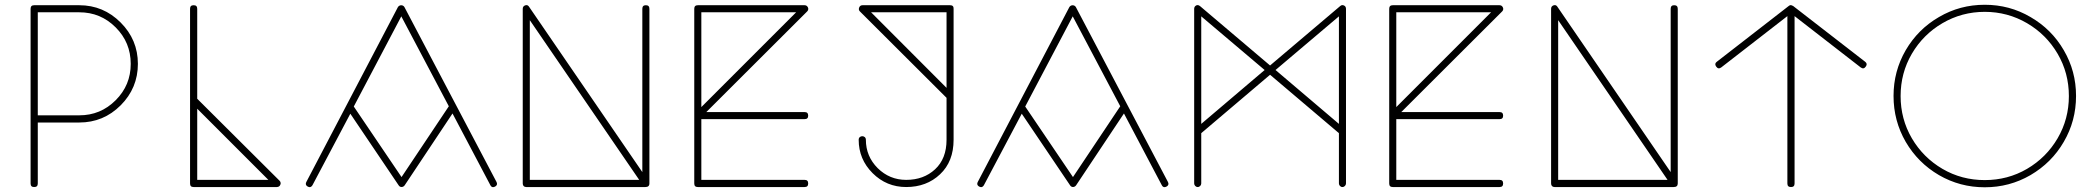

<svg xmlns="http://www.w3.org/2000/svg" viewBox="-20 -773 8850 809"><path d="M108.9 0C108.9 10.3 113.8 15.1 124 15.1C134.3 15.1 139.2 10.3 139.2 0V-256.8H314C381.8 -256.8 439.9 -280.8 488.3 -329.1C536.6 -377.4 561 -436 561 -503.9C561 -571.8 536.6 -629.9 488.3 -678.2C439.9 -726.6 381.8 -751 314 -751H124C113.8 -751 108.9 -746.1 108.9 -735.8ZM139.2 -721.2H314C374 -721.2 424.8 -700.2 467.3 -657.7C509.8 -615.2 530.8 -564 530.8 -503.9C530.8 -443.8 509.8 -393.1 467.3 -350.6C424.8 -308.1 374 -287.1 314 -287.1H139.2Z M780.8 0C780.8 10.3 785.6 15.1 795.9 15.1H1147C1153.8 14.6 1158.7 11.7 1161.1 5.4C1162.1 2.9 1162.6 1 1162.6 -1C1162.6 -4.9 1161.1 -8.3 1158.2 -11.2L811 -356.9V-735.8C811 -746.1 806.2 -751 795.9 -751C785.6 -751 780.8 -746.1 780.8 -735.8ZM811 -314.9 1110.8 -15.1H811Z M1271 -6.8C1269.5 -3.9 1268.6 -1 1268.6 1.5C1268.6 6.3 1271.5 10.3 1276.9 13.2C1279.8 14.6 1282.7 15.6 1285.2 15.6C1290 15.1 1293.9 12.2 1296.9 6.8L1456.1 -293.9L1659.7 7.8C1665.5 17.6 1678.7 17.1 1685.1 7.8L1886.7 -294.9L2045.9 6.8C2048.8 12.7 2052.7 15.6 2057.6 15.6C2060.1 15.6 2063 14.6 2065.9 13.2C2071.3 10.3 2074.2 6.3 2074.2 1.5C2074.2 -1 2073.2 -3.9 2071.8 -6.8L1684.1 -743.2C1678.2 -753.4 1663.1 -753.4 1656.7 -743.2ZM1670.9 -704.1 1871.1 -325.2 1671.9 -26.9 1470.7 -324.2Z M2182.6 0C2182.6 9.3 2188 15.1 2197.3 15.1H2699.2C2710.4 15.1 2716.3 10.3 2716.3 0V-735.8C2716.3 -746.1 2711.4 -751 2701.2 -751C2691.4 -751 2686.5 -746.1 2686.5 -735.8V-47.9L2209.5 -744.1C2206.5 -749 2202.6 -751.5 2198.2 -751.5C2196.8 -751.5 2194.8 -751 2192.9 -750.5C2186 -748 2182.6 -743.2 2182.6 -735.8ZM2212.4 -688 2673.3 -15.1H2212.4Z M2905.3 0C2905.3 10.3 2910.2 15.1 2920.4 15.1H3370.1C3380.4 15.1 3385.3 10.3 3385.3 0C3385.3 -10.3 3380.4 -15.1 3370.1 -15.1H2935.1V-271H3370.1C3380.4 -271 3385.3 -275.9 3385.3 -285.6C3385.3 -295.9 3380.4 -300.8 3370.1 -300.8H2956.1L3381.3 -725.1C3384.3 -728 3385.7 -731.4 3385.7 -734.9C3385.7 -737.3 3385.3 -739.3 3384.3 -741.7C3381.3 -748 3376.5 -751 3370.1 -751H2920.4C2910.2 -751 2905.3 -746.1 2905.3 -735.8ZM2935.1 -721.2H3334.5L2935.1 -321.8Z M3598.1 -184.1C3598.1 -129.4 3617.7 -82.5 3656.7 -43.5C3695.8 -4.4 3743.2 15.1 3798.3 15.1C3855.5 15.1 3903.3 -2.9 3940.9 -38.6C3979 -74.2 3998 -123 3998 -184.1V-735.8C3998.5 -746.1 3993.7 -751 3983.4 -751H3614.3C3607.4 -751 3602.5 -747.6 3600.1 -741.2C3597.7 -734.9 3598.6 -729.5 3603 -725.1L3968.3 -360.8V-184.1C3968.3 -130.9 3952.1 -89.4 3919.9 -59.6C3887.7 -29.8 3847.2 -15.1 3798.3 -15.1C3751.5 -15.1 3711.4 -31.7 3678.2 -64.5C3645 -97.7 3628.4 -137.7 3628.4 -184.1C3628.4 -204.1 3598.1 -204.1 3598.1 -184.1ZM3968.3 -721.2V-402.8L3650.4 -721.2Z M4100.1 -6.8C4098.6 -3.9 4097.7 -1 4097.7 1.5C4097.7 6.3 4100.6 10.3 4106 13.2C4108.9 14.6 4111.8 15.6 4114.3 15.6C4119.1 15.1 4123 12.2 4126 6.8L4285.2 -293.9L4488.8 7.8C4494.6 17.6 4507.8 17.1 4514.2 7.8L4715.8 -294.9L4875 6.8C4877.9 12.7 4881.8 15.6 4886.7 15.6C4889.2 15.6 4892.1 14.6 4895 13.2C4900.4 10.3 4903.3 6.3 4903.3 1.5C4903.3 -1 4902.3 -3.9 4900.9 -6.8L4513.2 -743.2C4507.3 -753.4 4492.2 -753.4 4485.8 -743.2ZM4500 -704.1 4700.2 -325.2 4501 -26.9 4299.8 -324.2Z M5011.7 0C5011.7 7.8 5018.6 15.1 5026.4 15.1C5034.7 15.1 5041.5 7.8 5041.5 0V-211.9L5331.5 -458L5621.6 -211.9V0C5621.6 7.8 5628.4 15.1 5636.2 15.1C5644.5 15.1 5651.4 7.8 5651.4 0V-735.8C5651.4 -742.7 5648.4 -747.6 5642.6 -750C5640.1 -751 5638.2 -751.5 5636.2 -751.5C5632.8 -751.5 5629.4 -750 5626.5 -747.1L5331.5 -497.1L5036.6 -747.1C5033.2 -750 5029.8 -751.5 5026.4 -751.5C5023.9 -751.5 5022 -751 5020 -750C5014.6 -747.1 5011.7 -742.2 5011.7 -735.8ZM5041.5 -704.1 5308.6 -478 5041.5 -251ZM5621.6 -704.1V-251L5354.5 -478Z M5833.5 0C5833.5 10.3 5838.4 15.1 5848.6 15.1H6298.3C6308.6 15.1 6313.5 10.3 6313.5 0C6313.5 -10.3 6308.6 -15.1 6298.3 -15.1H5863.3V-271H6298.3C6308.6 -271 6313.5 -275.9 6313.5 -285.6C6313.5 -295.9 6308.6 -300.8 6298.3 -300.8H5884.3L6309.6 -725.1C6312.5 -728 6314 -731.4 6314 -734.9C6314 -737.3 6313.5 -739.3 6312.5 -741.7C6309.6 -748 6304.7 -751 6298.3 -751H5848.6C5838.4 -751 5833.5 -746.1 5833.5 -735.8ZM5863.3 -721.2H6262.7L5863.3 -321.8Z M6515.6 0C6515.6 9.3 6521 15.1 6530.3 15.1H7032.2C7043.5 15.1 7049.3 10.3 7049.3 0V-735.8C7049.3 -746.1 7044.4 -751 7034.2 -751C7024.4 -751 7019.5 -746.1 7019.5 -735.8V-47.9L6542.5 -744.1C6539.6 -749 6535.6 -751.5 6531.2 -751.5C6529.8 -751.5 6527.8 -751 6525.9 -750.5C6519 -748 6515.6 -743.2 6515.6 -735.8ZM6545.4 -688 7006.3 -15.1H6545.4Z M7211.4 -492.2C7217.3 -483.9 7224.1 -482.9 7232.4 -488.8L7511.2 -705.1V0C7511.2 10.3 7516.1 15.1 7526.4 15.1C7536.6 15.1 7541.5 10.3 7541.5 0V-705.1L7820.3 -488.8C7828.6 -482.9 7835.4 -483.9 7841.3 -492.2C7843.8 -495.6 7845.2 -499 7845.2 -502C7845.2 -505.9 7842.8 -509.8 7838.4 -513.2L7535.2 -748L7526.4 -751.5C7522.9 -751.5 7520 -750.5 7517.1 -748L7214.4 -513.2C7210 -509.8 7207.5 -506.3 7207.5 -502C7207.5 -499 7209 -495.6 7211.4 -492.2Z M8009.8 -175.3C8044.4 -116.2 8090.8 -69.8 8149.9 -35.2C8209 -1 8272.9 16.1 8342.8 16.1C8412.6 16.1 8476.6 -1 8535.6 -35.2C8594.7 -69.8 8641.6 -116.2 8675.8 -175.3C8710.4 -234.4 8727.5 -298.8 8727.5 -368.7C8727.5 -438.5 8710.4 -502.4 8675.8 -561.5C8641.6 -620.6 8594.7 -667 8535.6 -701.2C8476.6 -735.8 8412.6 -752.9 8342.8 -752.9C8272.9 -752.9 8209 -735.8 8149.9 -701.2C8090.8 -667 8044.4 -620.6 8009.8 -561.5C7975.6 -502.4 7958.5 -438.5 7958.5 -368.7C7958.5 -298.8 7975.6 -234.4 8009.8 -175.3ZM8035.6 -546.4C8067.4 -600.6 8110.4 -643.6 8164.6 -675.3C8218.8 -707 8278.3 -723.1 8342.8 -723.1C8407.2 -723.1 8466.8 -707 8521 -675.3C8575.2 -643.6 8618.2 -600.6 8649.9 -546.4C8681.6 -492.2 8697.3 -432.6 8697.3 -368.2C8697.3 -304.2 8681.6 -244.6 8649.9 -190.4C8618.2 -136.2 8575.2 -93.3 8521 -61.5C8466.8 -29.8 8407.2 -14.2 8342.8 -14.2C8278.3 -14.2 8218.8 -29.8 8164.6 -61.5C8110.4 -93.3 8067.4 -136.2 8035.6 -190.4C8003.9 -244.6 7988.3 -304.2 7988.3 -368.2C7988.3 -432.6 8003.9 -492.2 8035.6 -546.4Z"/></svg>

Font: Nemoy
Style: Light
Weight: 300
Designer: BSozoo
Foundry: BSozoo
Version: Version 001.000